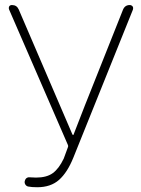

<svg xmlns="http://www.w3.org/2000/svg" viewBox="-20 -746 571 778"><path d="M130.9 12.7Q108.4 12.7 93.8 9.8Q85.9 7.8 82 0.5Q78.1 -6.8 81.1 -14.6Q85.9 -30.3 105.5 -27.3Q115.2 -26.4 126 -26.4Q168.9 -26.4 193.8 -44.4Q218.8 -62.5 238.3 -103.5L255.9 -151.4Q256.8 -155.3 254.9 -159.2L16.6 -708Q15.6 -710.9 15.6 -712.9Q15.6 -716.8 17.6 -720.7Q21.5 -725.6 28.3 -725.6Q47.9 -725.6 55.7 -708L222.7 -319.3L273.4 -201.2Q274.4 -199.2 276.4 -199.2Q278.3 -199.2 278.3 -201.2L324.2 -319.3L478.5 -707Q486.3 -725.6 505.9 -725.6Q512.7 -725.6 517.6 -719.7Q519.5 -716.8 519.5 -712.9Q519.5 -710 518.6 -707L277.3 -107.4Q252.9 -46.9 219.2 -17.1Q185.5 12.7 130.9 12.7Z"/></svg>

Font: Gen Jyuu Gothic ExtraLight
Style: Regular
Weight: 100
Designer: [Source Han Sans]
Ryoko NISHIZUKA  (kana & ideographs); Paul D. Hunt (Latin, Greek & Cyrillic); Wenlong ZHANG  (bopomofo
Version: Version 1.002.20150607